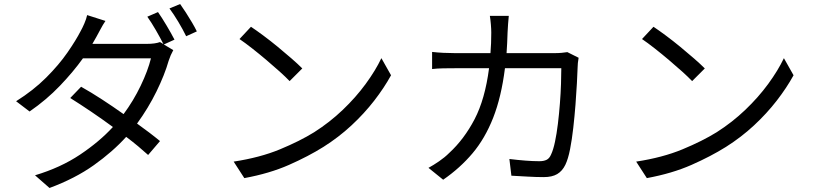

<svg xmlns="http://www.w3.org/2000/svg" viewBox="-20 -866 4040 954"><path d="M875 -846Q888 -828 904 -803Q920 -778 934.5 -753.5Q949 -729 958 -710L905 -686Q889 -719 866 -757.5Q843 -796 822 -824ZM504 -762Q491 -743 479 -720Q467 -697 459 -683L439 -648H709Q751 -648 775 -657L792 -647Q777 -677 754.5 -716Q732 -755 712 -783L765 -806Q784 -779 807.5 -739.5Q831 -700 847 -669L794 -645L841 -617Q827 -592 818 -564Q798 -494 757.5 -411.5Q717 -329 661 -252Q693 -229 722 -207Q751 -185 775 -165L716 -96Q694 -116 666.5 -139Q639 -162 607 -186Q540 -112 446.5 -45.5Q353 21 226 68L154 5Q281 -33 377.5 -97.5Q474 -162 541 -235Q488 -274 432.5 -311.5Q377 -349 329 -379L383 -435Q433 -407 487.5 -371.5Q542 -336 594 -299Q643 -365 679 -440Q715 -515 730 -576H392Q344 -509 277.5 -439.5Q211 -370 127 -312L60 -363Q146 -417 209.5 -480.5Q273 -544 315.5 -605.5Q358 -667 381 -712Q389 -726 399 -749Q409 -772 413 -791Z M1227 -733Q1254 -715 1289 -689Q1324 -663 1360.5 -633Q1397 -603 1429 -575Q1461 -547 1482 -526L1419 -463Q1400 -483 1369.5 -510.5Q1339 -538 1303.5 -568Q1268 -598 1233 -625.5Q1198 -653 1170 -672ZM1141 -63Q1272 -83 1371 -124Q1470 -165 1541 -209Q1618 -258 1683 -320Q1748 -382 1797 -449Q1846 -516 1875 -577L1923 -492Q1889 -430 1839.5 -366Q1790 -302 1726.5 -243Q1663 -184 1587 -136Q1512 -89 1415.5 -46.5Q1319 -4 1194 19Z M2855 -579Q2850 -551 2850 -530Q2849 -501 2846.5 -452.5Q2844 -404 2839.5 -346.5Q2835 -289 2828.5 -231Q2822 -173 2812.5 -124.5Q2803 -76 2789 -47Q2774 -16 2748.5 -1Q2723 14 2682 14Q2644 14 2602 11.5Q2560 9 2521 7L2511 -76Q2552 -71 2590.5 -68Q2629 -65 2660 -65Q2682 -65 2696 -72Q2710 -79 2718 -98Q2729 -121 2737.5 -161Q2746 -201 2752 -250.5Q2758 -300 2762 -351.5Q2766 -403 2767.5 -449Q2769 -495 2769 -527H2489Q2471 -384 2430.5 -281Q2390 -178 2328 -104.5Q2266 -31 2182 27L2109 -32Q2133 -45 2161.5 -64.5Q2190 -84 2212 -106Q2286 -174 2338 -273.5Q2390 -373 2410 -527H2242Q2213 -527 2183 -526.5Q2153 -526 2127 -523V-608Q2153 -605 2183 -603.5Q2213 -602 2241 -602H2417Q2419 -626 2420 -651.5Q2421 -677 2421 -704Q2421 -721 2419 -745Q2417 -769 2414 -787H2508Q2506 -770 2504.5 -746.5Q2503 -723 2502 -705Q2501 -678 2500 -652.5Q2499 -627 2497 -602H2735Q2755 -602 2770.5 -603.5Q2786 -605 2799 -607Z M3227 -733Q3254 -715 3289 -689Q3324 -663 3360.5 -633Q3397 -603 3429 -575Q3461 -547 3482 -526L3419 -463Q3400 -483 3369.5 -510.5Q3339 -538 3303.5 -568Q3268 -598 3233 -625.5Q3198 -653 3170 -672ZM3141 -63Q3272 -83 3371 -124Q3470 -165 3541 -209Q3618 -258 3683 -320Q3748 -382 3797 -449Q3846 -516 3875 -577L3923 -492Q3889 -430 3839.5 -366Q3790 -302 3726.5 -243Q3663 -184 3587 -136Q3512 -89 3415.5 -46.5Q3319 -4 3194 19Z"/></svg>

Font: Go Noto Current
Style: Regular
Weight: 400
Designer: Monotype Design Team
Foundry: Monotype Imaging Inc.
Version: Version 2.007; ttfautohint (v1.8) -l 8 -r 50 -G 200 -x 14 -D